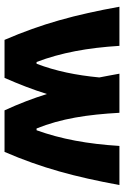

<svg xmlns="http://www.w3.org/2000/svg" viewBox="134 -694 560 869"><g transform="rotate(90 414.5 -260.0)"><path d="M818 -520H641C632 -376 610 -256 570 -145H562C517 -256 499 -376 491 -520H314C320 -489 325 -458 331 -429C321 -324 302 -231 269 -145H261C219 -256 197 -376 188 -520H11C47 -320 88 -169 161 0H333C362 -66 386 -128 406 -192C426 -128 450 -65 480 0H668C741 -169 781 -320 818 -520Z"/></g></svg>

Font: Fixel Text ExtraBold
Style: Regular
Weight: 800
Width: 4
Designer: AlfaBravo + MacPaw
Foundry: Kyrylo Tkachov, Marchela Mozhyna, Serhii Makarenko, Maria Weinstein, Zakhar Kryvoshyya
Version: Version 1.211